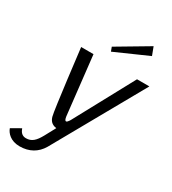

<svg xmlns="http://www.w3.org/2000/svg" viewBox="-237 -844 1057 1178"><g transform="rotate(30 291.5 -255.5)"><path d="M519.2 -669.2 497.5 -726.7 276.7 -595.8 287.5 -566.7ZM510.8 -500 290 -91.7C290 -91.7 274.2 -58.3 262.5 -58.3C250.8 -58.3 248.3 -91.7 248.3 -91.7L202.5 -500H115C115 -500 165 -77.5 175.8 -41.7C182.5 -18.3 195.8 2.5 231.7 7.5L190.8 83.3C164.2 131.7 140.8 154.2 100.8 154.2C70.8 154.2 58.3 133.3 50.8 112.5L-15 150C-5 179.2 27.5 216.7 91.7 216.7C160 216.7 210.8 186.7 242.5 133.3L598.3 -500Z"/></g></svg>

Font: BoonHome
Style: Book Oblique
Weight: 400
Italic angle: -12°
Designer: Sungsit Sawaiwan
Foundry: Sungsit Sawaiwan
Version: Version 0.2